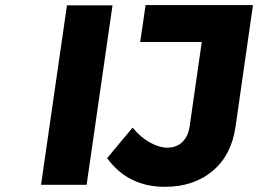

<svg xmlns="http://www.w3.org/2000/svg" viewBox="-20 -721 1007 749"><path d="M140.1 0 241.2 -700.2H418.9L317.9 0ZM397.9 -104 497.1 -223.1Q528.3 -185.5 564.7 -165.3Q601.1 -145 632.8 -145Q668.5 -145 691.4 -167Q714.4 -189 720.2 -231L767.1 -557.1H526.9L547.9 -701.2H966.8L898.9 -227.1Q883.3 -116.2 809.6 -54.2Q735.8 7.8 623 7.8Q479.5 7.8 397.9 -104Z"/></svg>

Font: Trueno
Style: Bold Italic
Weight: 700
Designer: Julieta Ulanovsky
Foundry: Julieta Ulanovsky
Version: Version 3.001b | FøM Fix